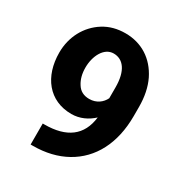

<svg xmlns="http://www.w3.org/2000/svg" viewBox="-171 -844 919 974"><g transform="rotate(30 288.5 -356.5)"><path d="M147.9 8.3H160.2C234.9 8.3 299.8 -7.3 355 -38.1C465.3 -99.6 528.8 -217.3 528.8 -377.9V-430.7C528.8 -490.7 518.1 -542.5 497.1 -585.9C454.1 -672.9 377.4 -721.2 283.7 -721.2C235.4 -721.2 193.4 -710 156.7 -687C83.5 -641.1 40.5 -560.5 40.5 -468.8C40.5 -329.1 117.7 -229 249 -229C297.4 -229 340.8 -249.5 374 -280.8C360.8 -168.9 287.1 -114.7 157.7 -114.7H147.9ZM193.4 -469.2C193.4 -536.1 226.1 -602.5 282.7 -602.5C337.9 -602.5 376 -555.7 376 -458V-394.5C361.8 -364.7 332 -340.3 289.1 -340.3C256.8 -340.3 232.9 -353 217.3 -378.4C201.2 -403.3 193.4 -433.6 193.4 -469.2Z"/></g></svg>

Font: Vazirmatn ExtraBold
Style: Regular
Weight: 800
Designer: Saber Rastikerdar
Foundry: Saber Rastikerdar
Version: Version 33.003